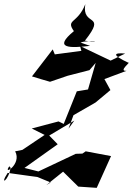

<svg xmlns="http://www.w3.org/2000/svg" viewBox="-21 -845 641 925"><path d="M367 -640C415 -657 486 -633 388 -649C497 -787 371 -713 390 -825C353 -730 294 -753 335 -695C232 -610 317 -613 413 -624ZM30 -37C21 26 -26 52 16 -12L160 8L223 34L202 47L283 -18L356 54L445 60L514 -93L392 -116L376 -105L344 -104L164 -19L97 -36L257 -150L216 -192L337 -264L309 -225L333 -290L439 -351L511 -411L482 -464L589 -504C546 -500 613 -549 597 -543C515 -581 528 -592 582 -587L512 -553L365 -623L371 -600L243 -583L233 -607L133 -477C163 -468 190 -459 220 -451L305 -480L410 -507L440 -542L403 -414C386 -411 366 -408 349 -405L286 -248L261 -260L132 -226L194 -195L87 -123L52 -116C86 -53 -11 4 24 -44Z"/></svg>

Font: Charger Distortion
Style: 2It
Weight: 400
Designer: Jasper
Foundry: Cannot Into Space Fonts
Version: Version 0.98